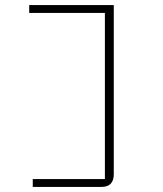

<svg xmlns="http://www.w3.org/2000/svg" viewBox="-20 -536 640 756"><path d="M109 169H393V-485H95V-516H428V150Q428 200 379 200H109Z"/></svg>

Font: IBM Plex Mono ExtLt
Style: Regular
Weight: 200
Monospace: yes
Designer: Mike Abbink, Paul van der Laan, Pieter van Rosmalen
Foundry: Bold Monday
Version: Version 2.3